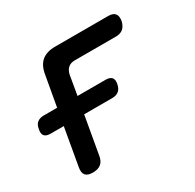

<svg xmlns="http://www.w3.org/2000/svg" viewBox="-127 -690 854 840"><g transform="rotate(-30 300.0 -270.0)"><path d="M115 10Q89 10 78.5 -2.5Q68 -15 73 -42L106 -230H39Q18 -230 9 -240.5Q0 -251 5 -273Q8 -294 20.5 -304Q33 -314 54 -314H121L148 -466Q155 -509 179.5 -529.5Q204 -550 247 -550H516Q539 -550 549 -538Q559 -526 555 -502Q550 -479 536.5 -467Q523 -455 499 -455H292Q271 -455 258.5 -444.5Q246 -434 241 -413L224 -314H366Q387 -314 396 -304Q405 -294 401 -273Q397 -251 384.5 -240.5Q372 -230 351 -230H209L176 -42Q172 -15 157 -2.5Q142 10 115 10Z"/></g></svg>

Font: Maple Mono Medium
Style: Italic
Weight: 500
Italic angle: -10°
Monospace: yes
Designer: subframe7536
Version: Version 7.000